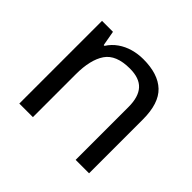

<svg xmlns="http://www.w3.org/2000/svg" viewBox="-131 -713 880 880"><g transform="rotate(45 309.0 -273.0)"><path d="M343 -546Q439 -546 488 -499.5Q537 -453 537 -349V0H450V-343Q450 -408 421 -440Q392 -472 330 -472Q241 -472 207 -422Q173 -372 173 -278V0H85V-536H156L169 -463H174Q192 -491 218.5 -509.5Q245 -528 277 -537Q309 -546 343 -546Z"/></g></svg>

Font: Noto Sans Tamil
Style: Regular
Weight: 400
Designer: Jelle Bosma - Monotype Design Team
Foundry: Monotype Imaging Inc.
Version: Version 2.003